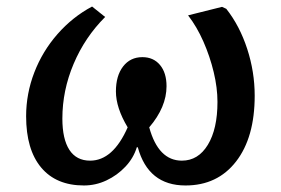

<svg xmlns="http://www.w3.org/2000/svg" viewBox="-20 -554 862 588"><path d="M237 14Q152 14 106 -41Q60 -96 60 -198Q60 -267 85 -332Q110 -397 156 -449.5Q202 -502 262 -534L302 -502Q240 -440 205.5 -358.5Q171 -277 171 -191Q171 -128 192.5 -95Q214 -62 256 -62Q326 -62 371 -164Q335 -224 335 -274Q335 -322 357 -350.5Q379 -379 416 -379Q450 -379 470 -355Q490 -331 490 -290Q490 -226 437 -164Q465 -62 537 -62Q587 -62 616.5 -110.5Q646 -159 646 -242Q646 -285 634.5 -333Q623 -381 603 -426.5Q583 -472 556 -507L660 -533L673 -527Q714 -475 737 -404.5Q760 -334 760 -261Q760 -133 703 -59.5Q646 14 548 14Q434 14 402 -103H399Q389 -70 364 -43.5Q339 -17 306 -1.5Q273 14 237 14Z"/></svg>

Font: Literata 7pt Medium
Style: Italic
Weight: 500
Italic angle: -2°
Designer: Latin by Veronika Burian and Jose Scaglione. Greek by Irene Vlachou. Cyrillic by Vera Evstafieva
Foundry: TypeTogether
Version: Version 3.002